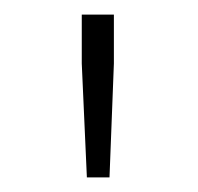

<svg xmlns="http://www.w3.org/2000/svg" viewBox="-20 -783 271 263"><path d="M99 -540 92 -696V-763H136V-696L130 -540Z"/></svg>

Font: Noto Sans KR Thin Thin
Style: Regular
Weight: 250
Version: Version 2.004-H2;hotconv 1.0.118;makeotfexe 2.5.65603